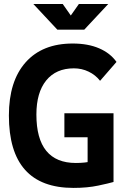

<svg xmlns="http://www.w3.org/2000/svg" viewBox="-20 -918 626 948"><path d="M342.8 9.8Q183.3 9.8 103.6 -79.6Q23.9 -168.9 23.9 -347.7Q23.9 -517.1 106.4 -610.1Q189 -703.1 338.9 -703.1Q414.6 -703.1 469.5 -679.4Q524.4 -655.8 555.2 -612.3L474.1 -519Q451.7 -547.9 417.7 -564.2Q383.8 -580.6 344.7 -580.6Q257 -580.6 208.3 -521Q159.7 -461.4 159.7 -352.5Q159.7 -232.9 208.6 -173.1Q257.5 -113.3 354.5 -113.3Q400.9 -113.3 436.3 -122.3Q471.7 -131.3 494.1 -137.7L540.5 -19.5Q519.1 -13.2 465.4 -1.7Q411.6 9.8 342.8 9.8ZM412.6 -19.5V-358.9H540.5V-19.5ZM297.9 -240.2V-358.9H537.6V-240.2ZM263.2 -771.5 144.5 -898.4H289.6L334.5 -834.5H324.7L369.6 -898.4H514.6L396 -771.5Z"/></svg>

Font: Cascadia Mono
Style: Regular
Weight: 400
Monospace: yes
Designer: Aaron Bell
Foundry: Saja Typeworks
Version: Version 2102.003